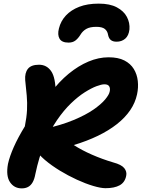

<svg xmlns="http://www.w3.org/2000/svg" viewBox="-20 -1026 781 1059"><path d="M100 13Q58 13 35 -21.5Q12 -56 24 -122Q33 -163 56 -215Q79 -267 117 -329Q127 -379 129 -419Q131 -459 127.5 -498.5Q124 -538 119 -584Q116 -624 134 -646.5Q152 -669 195 -669Q238 -669 262.5 -633Q287 -597 287 -512L259 -513Q305 -575 358.5 -619Q412 -663 468 -686.5Q524 -710 579 -710Q632 -710 666 -692.5Q700 -675 718 -645.5Q736 -616 740 -579.5Q744 -543 736 -506Q726 -459 698 -418Q670 -377 625 -341.5Q580 -306 520 -277Q460 -248 387 -226Q430 -198 487 -173Q544 -148 605 -130Q650 -118 665.5 -98.5Q681 -79 676 -56Q669 -20 640 -4Q611 12 562 12Q536 12 494 -0.5Q452 -13 404 -35Q356 -57 310 -85Q264 -113 227.5 -144Q191 -175 173 -206Q165 -222 170 -245.5Q175 -269 190 -289.5Q205 -310 225 -315Q319 -336 386 -364Q453 -392 495.5 -421.5Q538 -451 560 -477.5Q582 -504 585 -521Q589 -538 582.5 -549.5Q576 -561 556 -561Q540 -561 512 -550.5Q484 -540 447.5 -517Q411 -494 371.5 -456Q332 -418 294.5 -363.5Q257 -309 226 -235Q195 -161 175 -66Q170 -38 160 -20.5Q150 -3 135 5Q120 13 100 13ZM525 -1006Q586 -1006 624.5 -985.5Q663 -965 680 -932.5Q697 -900 694 -864Q690 -829 670.5 -812.5Q651 -796 623 -796Q603 -796 591.5 -805Q580 -814 576 -834Q573 -854 558.5 -866Q544 -878 511 -878Q476 -878 456 -866.5Q436 -855 424 -835Q411 -814 396 -802.5Q381 -791 358 -791Q321 -791 308.5 -812.5Q296 -834 305 -869Q315 -910 343.5 -940.5Q372 -971 417 -988.5Q462 -1006 525 -1006Z"/></svg>

Font: Shantell Sans
Style: Bold Italic
Weight: 700
Italic angle: -11°
Designer: Stephen Nixon, Anya Danilova, Shantell Martin
Foundry: Arrow Type
Version: Version 1.011;[c5ecc13dd]